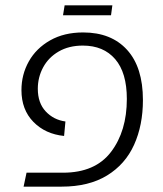

<svg xmlns="http://www.w3.org/2000/svg" viewBox="-20 -696 609 716"><path d="M79 -52H215Q335 -52 394 -129.5Q453 -207 453 -327Q453 -425 409.5 -475.5Q366 -526 289 -526Q237 -526 199 -504Q161 -482 141 -445Q121 -408 121 -365Q121 -312 150.5 -280.5Q180 -249 224 -243L219 -189Q149 -196 104.5 -241.5Q60 -287 60 -360Q60 -418 87.5 -467Q115 -516 167 -545.5Q219 -575 290 -575Q395 -575 454 -510Q513 -445 513 -323Q513 -229 480 -156Q447 -83 379 -41.5Q311 0 210 0H68ZM221 -676H399L394 -639H215Z"/></svg>

Font: FiraGO Light
Style: Italic
Weight: 300
Italic angle: -8°
Designer: bBox Type GmbH
Foundry: bBox Type GmbH
Version: Version 1.001